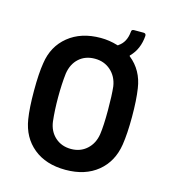

<svg xmlns="http://www.w3.org/2000/svg" viewBox="-92 -655 657 738"><g transform="rotate(15 236.0 -285.5)"><path d="M430 -255Q430 -188 423 -143Q412 -73 362.5 -32.5Q313 8 235 8Q157 8 107.5 -32.5Q58 -73 47 -143Q40 -186 40 -255Q40 -324 47 -366Q57 -435 107.5 -476Q158 -517 236 -517Q270 -517 303 -507Q307 -505 308 -508Q337 -527 341 -569Q341 -579 351 -579H389Q399 -579 399 -569Q395 -515 362 -482Q359 -479 362 -477Q413 -436 423 -367Q430 -322 430 -255ZM334 -255Q334 -315 330 -350Q324 -388 298 -411Q272 -434 235 -434Q197 -434 172 -411.5Q147 -389 141 -350Q136 -307 136 -255Q136 -202 141 -159Q146 -121 171.5 -98Q197 -75 235 -75Q272 -75 297.5 -98Q323 -121 329 -159Q334 -193 334 -255Z"/></g></svg>

Font: Barlow Semi Condensed Medium
Style: Regular
Weight: 500
Width: 4
Designer: Jeremy Tribby
Foundry: Tribby Type
Version: Version 1.422; ttfautohint (v1.8)